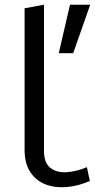

<svg xmlns="http://www.w3.org/2000/svg" viewBox="-20 -783 402 812"><path d="M360 -17.5Q309.5 4.5 260.2 8.2Q211 12 171.2 -3.8Q131.5 -19.5 107.8 -55.8Q84 -92 84 -150V-748L166 -763V-146Q166 -94 193 -73Q220 -52 261.8 -54.8Q303.5 -57.5 347.5 -76ZM228.5 -558 276 -763H361.5L289.5 -558Z"/></svg>

Font: Mooli
Style: Regular
Weight: 400
Designer: Vernon Adams
Foundry: Vernon Adams
Version: Version 1.000; ttfautohint (v1.8.4.7-5d5b);gftools[0.9.33]